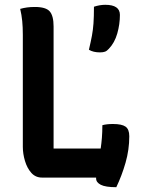

<svg xmlns="http://www.w3.org/2000/svg" viewBox="-20 -739 590 799"><path d="M155 0Q128 0 110.5 -19.5Q93 -39 84 -69Q75 -99 75 -128V-594Q75 -626 72.5 -651.5Q70 -677 64 -702Q78 -706 92.5 -708Q107 -710 125 -710Q171 -710 187 -691.5Q203 -673 203 -629V-121H399Q402 -141 404 -165Q406 -189 406 -218Q424 -223 450 -223Q487 -223 502.5 -212Q518 -201 518 -172Q518 -116 502.5 -62Q487 -8 464 40Q419 40 399.5 30Q380 20 380 4Q380 2 380 0ZM418 -719Q479 -719 479 -677Q479 -638 468 -599.5Q457 -561 433 -536Q425 -527 417 -524Q409 -521 396 -521Q368 -521 350 -532Q358 -566 362.5 -590Q367 -614 369 -641.5Q371 -669 371 -711Q395 -719 418 -719Z"/></svg>

Font: Recursive Sn Csl St SmB
Style: Regular
Weight: 600
Version: Version 1.079;hotconv 1.0.112;makeotfexe 2.5.65598; ttfautoh